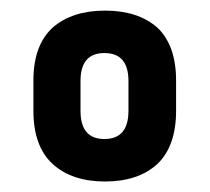

<svg xmlns="http://www.w3.org/2000/svg" viewBox="-20 -768 395 362"><path d="M43 -559.1V-616.2Q43 -682.6 79.1 -715.8Q115.7 -748 178.2 -748Q240.2 -748 276.9 -715.8Q312 -682.1 312 -616.2V-559.1Q312 -492.7 276.9 -459Q240.7 -425.8 178.2 -425.8Q115.2 -425.8 79.1 -459Q43 -492.2 43 -559.1ZM222.2 -615.2Q222.2 -668 176.8 -668Q131.8 -668 131.8 -615.2V-559.1Q131.8 -505.9 176.8 -505.9Q222.2 -505.9 222.2 -559.1Z"/></svg>

Font: D-DIN-PRO
Style: Bold
Weight: 700
Designer: Charles Nix
Foundry: Datto Inc.
Version: Version 1.000;hotconv 1.0.109;makeotfexe 2.5.65596